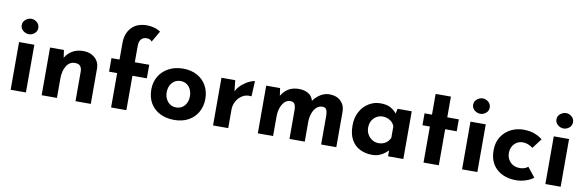

<svg xmlns="http://www.w3.org/2000/svg" viewBox="-53 -1253 5288 1732"><g transform="rotate(10 2591.0 -387.0)"><path d="M72 -437H212V0H72ZM69 -592Q69 -623 93.5 -643Q118 -663 146 -663Q174 -663 197.5 -643Q221 -623 221 -592Q221 -561 197.5 -541.5Q174 -522 146 -522Q118 -522 93.5 -541.5Q69 -561 69 -592Z M483 -437 493 -367Q516 -408 558 -433Q600 -458 660 -458Q722 -458 763.5 -421.5Q805 -385 806 -327V0H666V-275Q665 -304 650.5 -321.5Q636 -339 602 -339Q553 -339 524.5 -293.5Q496 -248 496 -178V0H356V-437Z M992 0V-315H918V-439H992V-591Q992 -677 1041.5 -731.5Q1091 -786 1185 -786Q1213 -786 1247.5 -777.5Q1282 -769 1308 -750L1249 -649Q1239 -662 1225.5 -666.5Q1212 -671 1200 -671Q1170 -671 1151 -651Q1132 -631 1132 -587V-439H1264V-315H1132V0Z M1321 -224Q1321 -291 1352.5 -344Q1384 -397 1441 -427.5Q1498 -458 1572 -458Q1647 -458 1702 -427.5Q1757 -397 1786.5 -344Q1816 -291 1816 -224Q1816 -157 1786.5 -103.5Q1757 -50 1702 -19Q1647 12 1570 12Q1498 12 1441.5 -16Q1385 -44 1353 -97Q1321 -150 1321 -224ZM1462 -223Q1462 -171 1492 -136.5Q1522 -102 1568 -102Q1617 -102 1646 -136.5Q1675 -171 1675 -223Q1675 -275 1646 -309.5Q1617 -344 1568 -344Q1522 -344 1492 -309.5Q1462 -275 1462 -223Z M2052 -437 2063 -337Q2082 -375 2115 -402.5Q2148 -430 2180 -444.5Q2212 -459 2229 -459L2222 -319Q2173 -325 2138 -303Q2103 -281 2084 -245Q2065 -209 2065 -171V0H1926V-437Z M2463 -437 2473 -368Q2498 -411 2537.5 -435Q2577 -459 2631 -459Q2683 -459 2718.5 -438Q2754 -417 2766 -374Q2793 -412 2831.5 -435.5Q2870 -459 2912 -459Q2977 -459 3015.5 -422.5Q3054 -386 3055 -328V0H2916V-270Q2915 -299 2907 -317.5Q2899 -336 2870 -338Q2836 -338 2812.5 -314.5Q2789 -291 2777.5 -254.5Q2766 -218 2766 -179V0H2626V-270Q2625 -299 2615.5 -317.5Q2606 -336 2577 -338Q2544 -338 2521.5 -314.5Q2499 -291 2487.5 -255Q2476 -219 2476 -181V0H2336V-437Z M3383 12Q3322 12 3272.5 -12.5Q3223 -37 3194 -88Q3165 -139 3165 -218Q3165 -292 3195 -346Q3225 -400 3274 -429.5Q3323 -459 3378 -459Q3442 -459 3475 -438.5Q3508 -418 3530 -392L3539 -437H3669V0H3529V-54Q3519 -44 3499.5 -28Q3480 -12 3451 0Q3422 12 3383 12ZM3423 -102Q3496 -102 3529 -168V-275Q3517 -307 3487.5 -326Q3458 -345 3418 -345Q3373 -345 3340 -311.5Q3307 -278 3307 -225Q3307 -190 3323 -162Q3339 -134 3365.5 -118Q3392 -102 3423 -102Z M3854 -629H3994V-439H4100V-330H3994V0H3854V-330H3786V-439H3854Z M4207 -437H4347V0H4207ZM4204 -592Q4204 -623 4228.5 -643Q4253 -663 4281 -663Q4309 -663 4332.5 -643Q4356 -623 4356 -592Q4356 -561 4332.5 -541.5Q4309 -522 4281 -522Q4253 -522 4228.5 -541.5Q4204 -561 4204 -592Z M4862 -39Q4833 -16 4789.5 -2Q4746 12 4704 12Q4592 12 4524.5 -49Q4457 -110 4457 -219Q4457 -292 4490 -343.5Q4523 -395 4576.5 -422Q4630 -449 4689 -449Q4748 -449 4791.5 -433Q4835 -417 4866 -391L4798 -301Q4784 -312 4759.5 -323.5Q4735 -335 4702 -335Q4659 -335 4628 -302.5Q4597 -270 4597 -219Q4597 -170 4629.5 -136Q4662 -102 4716 -102Q4762 -102 4792 -127Z M4970 -437H5110V0H4970ZM4967 -592Q4967 -623 4991.5 -643Q5016 -663 5044 -663Q5072 -663 5095.5 -643Q5119 -623 5119 -592Q5119 -561 5095.5 -541.5Q5072 -522 5044 -522Q5016 -522 4991.5 -541.5Q4967 -561 4967 -592Z"/></g></svg>

Font: Reem Kufi Ink
Style: Bold
Weight: 700
Designer: Khaled Hosny
Version: Version 1.002